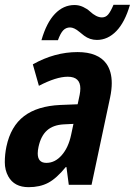

<svg xmlns="http://www.w3.org/2000/svg" viewBox="-45 -773 563 803"><path d="M360.4 -606Q330.6 -606 306.6 -624Q296.4 -631.8 287.1 -639.6Q265.1 -658.2 248 -658.2Q231 -658.2 219.5 -646.2Q208 -634.3 197.3 -605H128.4Q149.4 -678.2 184.8 -715.1Q220.2 -752 266.6 -752Q285.6 -752 302.7 -743.9Q319.8 -735.8 330.1 -726.1Q357.9 -700.2 381.3 -700.2Q397 -700.2 407.2 -712.2Q417.5 -724.1 429.7 -752.9H498.5Q477.5 -680.2 441.7 -643.1Q405.8 -606 360.4 -606ZM279.3 -555.2Q365.2 -555.2 400.4 -505.9Q422.4 -474.1 422.4 -425.3Q422.4 -397.9 415.5 -365.2L337.9 0H242.7L232.9 -74.2H230Q191.4 -26.9 156.7 -8.5Q122.1 9.8 74.7 9.8Q14.6 9.8 -10.3 -35.2Q-24.9 -61.5 -24.9 -94.5Q-24.9 -127.4 -18.1 -160.2Q0 -245.1 55.7 -287.4Q111.3 -329.6 207 -334L279.8 -336.9L288.1 -376Q291 -391.1 291 -402.8Q291 -452.1 238.3 -452.1Q190.4 -452.1 117.7 -414.1L92.3 -503.9Q183.6 -555.2 279.3 -555.2ZM112.8 -131.3Q112.8 -91.8 148.9 -91.8Q185.1 -91.8 213.1 -123.8Q241.2 -155.8 252.4 -209L262.2 -254.9L221.7 -252.9Q177.2 -250.5 151.6 -227.5Q126 -204.6 116.2 -159.2Q112.8 -143.6 112.8 -131.3Z"/></svg>

Font: Open Sans Hebrew Condensed
Style: Bold Italic
Weight: 700
Width: 3
Italic angle: -12°
Foundry: Ascender Corporation, Yanek Iontef
Version: Version 2.001;PS 002.001;hotconv 1.0.70;makeotf.lib2.5.58329